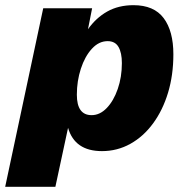

<svg xmlns="http://www.w3.org/2000/svg" viewBox="-53 -572 715 742"><path d="M-33 150 114 -540H303L287 -459Q318 -503 361.5 -527.5Q405 -552 463 -552Q542 -552 579.5 -502Q617 -452 617 -362Q617 -282 596.5 -214Q576 -146 538.5 -95Q501 -44 450.5 -16Q400 12 341 12Q236 12 210 -78L161 150ZM301 -127Q333 -127 359.5 -154.5Q386 -182 402 -228Q418 -274 418 -328Q418 -368 405 -390.5Q392 -413 363 -413Q329 -413 302 -383.5Q275 -354 259.5 -306.5Q244 -259 244 -206Q244 -127 301 -127Z"/></svg>

Font: Geist Black
Style: Italic
Weight: 900
Italic angle: -12°
Designer: Basement.studio, Andrés Briganti, Mateo Zaragoza
Foundry: Basement.studio, Vercel, Andrés Briganti, Guido Ferreyra, Mateo Zaragoza
Version: Version 1.500; ttfautohint (v1.8.4.7-5d5b)